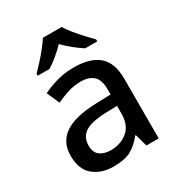

<svg xmlns="http://www.w3.org/2000/svg" viewBox="-183 -885 940 1014"><g transform="rotate(-30 287.0 -378.0)"><path d="M292 -549Q393 -549 443.5 -504.5Q494 -460 494 -365V0H419L398 -75H394Q359 -31 320.5 -10.5Q282 10 214 10Q141 10 93 -29.5Q45 -69 45 -153Q45 -235 107 -278Q169 -321 298 -325L390 -328V-358Q390 -417 363 -441.5Q336 -466 287 -466Q246 -466 208 -454Q170 -442 135 -425L101 -502Q139 -522 188.5 -535.5Q238 -549 292 -549ZM317 -257Q225 -253 189.5 -226.5Q154 -200 154 -152Q154 -110 179 -91Q204 -72 244 -72Q306 -72 347.5 -107Q389 -142 389 -212V-259ZM344 -766Q357 -744 379.5 -716.5Q402 -689 426.5 -662.5Q451 -636 469 -618V-606H396Q370 -622 341.5 -645Q313 -668 286 -695Q232 -640 178 -606H106V-618Q125 -637 148.5 -663Q172 -689 194 -716.5Q216 -744 230 -766Z"/></g></svg>

Font: Noto Sans Kannada Medium
Style: Regular
Weight: 500
Designer: Jelle Bosma - Monotype Design Team
Foundry: Monotype Imaging Inc.
Version: Version 2.005; ttfautohint (v1.8.4.7-5d5b)